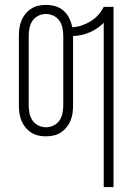

<svg xmlns="http://www.w3.org/2000/svg" viewBox="-20 -548 540 783"><path d="M403 215V-455Q378 -430 345.5 -416Q313 -402 278 -401V-120Q278 -104 276 -88Q274 -72 268 -57Q262 -42 252 -29.5Q242 -17 228.5 -8Q215 1 199 4.5Q183 8 167 8Q151 8 135.5 4.5Q120 1 106.5 -8Q93 -17 83 -29.5Q73 -42 67 -57Q61 -72 59 -88Q57 -104 57 -120V-400Q57 -416 59 -432Q61 -448 67 -463Q73 -478 83 -490.5Q93 -503 106.5 -512Q120 -521 135.5 -524.5Q151 -528 167 -528Q187 -528 206 -522.5Q225 -517 239.5 -504Q254 -491 262.5 -473.5Q271 -456 275 -437Q295 -438 314 -444.5Q333 -451 350 -461.5Q367 -472 380.5 -487Q394 -502 403 -520H443V215ZM167 -29Q184 -29 199 -36.5Q214 -44 223 -57.5Q232 -71 235 -87.5Q238 -104 238 -120V-400Q238 -416 235 -432.5Q232 -449 223 -462.5Q214 -476 199 -483.5Q184 -491 167 -491Q151 -491 136 -483.5Q121 -476 112 -462.5Q103 -449 100 -432.5Q97 -416 97 -400V-120Q97 -104 100 -87.5Q103 -71 112 -57.5Q121 -44 136 -36.5Q151 -29 167 -29Z"/></svg>

Font: Iosevka Extralight
Style: Regular
Weight: 200
Monospace: yes
Designer: Belleve Invis
Foundry: Belleve Invis
Version: Version 32.0.1; ttfautohint (v1.8.4)